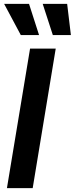

<svg xmlns="http://www.w3.org/2000/svg" viewBox="-20 -981 390 1001"><path d="M270.5 -727.5 150.4 0H16.1L136.7 -727.5ZM88.4 -798.3 1.5 -960.9H131.3L183.6 -798.3ZM255.4 -798.3 202.6 -960.9H330.1L349.6 -798.3Z"/></svg>

Font: Inter Display Semi Bold
Style: Italic
Weight: 600
Italic angle: -9.39999°
Designer: Rasmus Andersson
Foundry: rsms
Version: Version 4.000;git-4fc901f